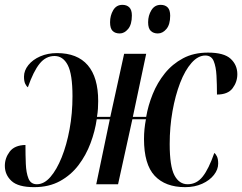

<svg xmlns="http://www.w3.org/2000/svg" viewBox="-35 -760 999 792"><path d="M106 12Q40 12 12.5 -13.5Q-15 -39 -15 -76Q-15 -108 5 -134.5Q25 -161 70 -162Q70 -121 71.5 -84Q73 -47 82.5 -23.5Q92 0 117 0Q147 0 173 -30Q199 -60 219.5 -111Q240 -162 252 -227Q264 -292 264 -363Q264 -454 244.5 -491.5Q225 -529 190 -529Q154 -529 128.5 -497.5Q103 -466 80 -400Q74 -404 69 -414.5Q64 -425 64 -444Q64 -469 82 -491.5Q100 -514 131 -527.5Q162 -541 200 -541Q284 -541 327 -491Q370 -441 370 -343Q370 -328 369 -311.5Q368 -295 365 -278H420L477 -538H568L513 -278H568Q576 -325 595 -372Q614 -419 645 -457.5Q676 -496 720 -519.5Q764 -543 823 -543Q889 -543 916.5 -517.5Q944 -492 944 -454Q944 -422 924.5 -396Q905 -370 860 -370Q860 -411 858 -448Q856 -485 846.5 -508Q837 -531 812 -531Q782 -531 755 -500.5Q728 -470 708 -418Q688 -366 676.5 -301Q665 -236 665 -166Q665 -74 684.5 -37Q704 0 739 0Q776 0 801 -31.5Q826 -63 849 -129Q855 -125 860 -114.5Q865 -104 865 -85Q865 -61 847.5 -38.5Q830 -16 799 -2Q768 12 729 12Q647 12 603 -35Q559 -82 559 -187Q559 -227 567 -268H511L452 0H362L418 -268H364Q357 -219 338.5 -169.5Q320 -120 289 -79Q258 -38 212.5 -13Q167 12 106 12ZM616 -622Q598 -622 587 -632.5Q576 -643 576 -668Q576 -696 589.5 -718Q603 -740 628 -740Q646 -740 656.5 -729.5Q667 -719 667 -695Q667 -659 651.5 -640.5Q636 -622 616 -622ZM459 -622Q440 -622 429.5 -632.5Q419 -643 419 -668Q419 -696 432 -718Q445 -740 470 -740Q488 -740 498.5 -729.5Q509 -719 509 -696Q509 -659 493.5 -640.5Q478 -622 459 -622Z"/></svg>

Font: Noto Serif Display ExtraCondensed SemiBold
Style: Italic
Weight: 600
Width: 2
Italic angle: -12°
Designer: Monotype Design Team
Foundry: Monotype Imaging Inc.
Version: Version 2.009